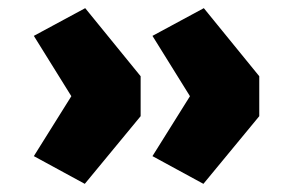

<svg xmlns="http://www.w3.org/2000/svg" viewBox="-20 -503 706 471"><path d="M188 -52 63 -120 155 -267 63 -415 189 -483 325 -316V-218ZM479 -52 354 -120 446 -267 354 -415 480 -483 616 -316V-218Z"/></svg>

Font: Nunito Sans 10pt Expanded Black
Style: Regular
Weight: 900
Width: 7
Designer: Vernon Adams
Foundry: Vernon Adams
Version: Version 3.101;gftools[0.9.27]